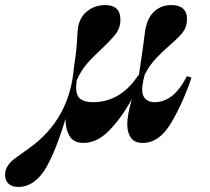

<svg xmlns="http://www.w3.org/2000/svg" viewBox="-104 -551 830 759"><path d="M653 -244Q618 -141 571.5 -63.5Q525 14 460 14Q428 14 413.5 -6.5Q399 -27 399 -60Q399 -95 417 -159Q377 -86 328.5 -36Q280 14 226 14Q187 14 171 -13Q155 -40 155 -81Q111 63 70 125Q27 188 -31 188Q-57 188 -70.5 175Q-84 162 -84 140Q-84 120 -73 104Q-62 88 -48 77.5Q-34 67 11 35Q171 -79 188 -282Q198 -345 200 -383.5Q202 -422 203 -430Q207 -478 238 -504.5Q269 -531 313 -531Q341 -531 356.5 -517Q372 -503 372 -473Q372 -442 355 -419Q338 -396 299 -359Q262 -325 238.5 -297.5Q215 -270 199 -233Q197 -213 197 -207Q197 -171 215 -159Q233 -147 263 -147Q373 -147 443 -254H445Q462 -365 468 -416Q474 -474 502.5 -502.5Q531 -531 574 -531Q606 -531 621.5 -515Q637 -499 635 -471Q634 -443 618 -422.5Q602 -402 569 -374Q534 -343 511 -318.5Q488 -294 468 -256Q462 -235 459 -211Q458 -206 458 -196Q458 -172 471.5 -159.5Q485 -147 507 -147Q544 -147 575.5 -171.5Q607 -196 635 -250Z"/></svg>

Font: Playfair Display SC
Style: Bold Italic
Weight: 700
Italic angle: -14°
Designer: Claus Eggers Sørensen
Foundry: Claus Eggers Sørensen
Version: Version 1.200; ttfautohint (v1.6)